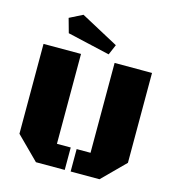

<svg xmlns="http://www.w3.org/2000/svg" viewBox="-124 -966 976 1070"><g transform="rotate(15 364.5 -431.0)"><path d="M381.8 0V-129.4H461.9V-647.9H677.7V-129.4L548.3 0ZM181.6 0 51.8 -129.4V-647.9H268.1V-129.4H347.7V0ZM417.5 -685.5 172.4 -741.7 149.4 -824.2 225.1 -862.3 442.9 -745.1Z"/></g></svg>

Font: Black Ops One
Style: Regular
Weight: 400
Designer: James Grieshaber, Eben Sorkin
Foundry: Sorkin Type Co.
Version: Version 1.004; ttfautohint (v1.8.4.7-5d5b)